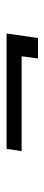

<svg xmlns="http://www.w3.org/2000/svg" viewBox="210 -496 138 599"><g transform="rotate(-90 279.5 -197.0)"><path d="M396 -148H460L474 -246H114L107 -199H403Z"/></g></svg>

Font: Josefin Slab Thin SemiBold
Style: Italic
Weight: 600
Italic angle: -12°
Version: Version 2.000